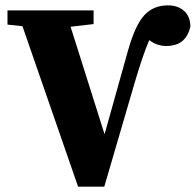

<svg xmlns="http://www.w3.org/2000/svg" viewBox="-20 -696 732 718"><path d="M272 2 64 -598 8 -604V-657H330V-606L244 -596L371 -194L459 -508Q486 -603 520 -639.5Q554 -676 608 -676Q644 -676 667.5 -656Q691 -636 692 -598Q685 -563 663 -543.5Q641 -524 600 -524Q586 -524 570 -529Q554 -534 538 -546Q514 -490 484 -388L370 2Z"/></svg>

Font: Source Serif 4
Style: Bold
Weight: 700
Designer: Frank Grießhammer
Foundry: Adobe
Version: Version 4.005;hotconv 1.1.0;makeotfexe 2.6.0